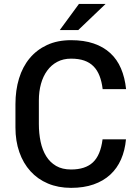

<svg xmlns="http://www.w3.org/2000/svg" viewBox="-20 -920 681 951"><path d="M367.5 -771H276L371 -900.5H503ZM332 10.5Q268.5 10.5 217.5 -11Q166.5 -32.5 130.8 -72Q95 -111.5 75.8 -166.5Q56.5 -221.5 56.5 -288.5V-404Q56.5 -473 74.2 -531.2Q92 -589.5 127 -631.5Q162 -673.5 213.2 -697.2Q264.5 -721 332 -721Q396 -721 444.2 -704.5Q492.5 -688 526.2 -657Q560 -626 579.2 -581Q598.5 -536 604.5 -478.5H488.5Q484 -516 473 -544.2Q462 -572.5 443.2 -591.5Q424.5 -610.5 397.2 -620Q370 -629.5 332 -629.5Q293.5 -629.5 263.8 -613.8Q234 -598 213.8 -570.2Q193.5 -542.5 183 -504.8Q172.5 -467 172.5 -423V-306Q172.5 -259 181.2 -217.8Q190 -176.5 209 -146Q228 -115.5 258.2 -98Q288.5 -80.5 332 -80.5Q402.5 -80.5 440.2 -115.8Q478 -151 488 -230H604Q599 -175 579.5 -130.5Q560 -86 526 -54.8Q492 -23.5 443.5 -6.5Q395 10.5 332 10.5Z"/></svg>

Font: Roberto Sans Medium
Style: Regular
Weight: 500
Designer: Google (font) & Cristiano Sobral (main changes)
Version: Version 1.000;October 12, 2021;FontCreator 14.0.0.2814 64-bi